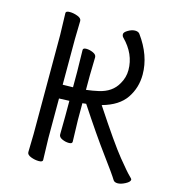

<svg xmlns="http://www.w3.org/2000/svg" viewBox="-107 -797 827 903"><g transform="rotate(15 306.5 -345.0)"><path d="M290 -306V-225L293 -119Q293 -109 276.5 -109Q260 -109 243.5 -116.5Q227 -124 227 -137L228 -226V-301L178 -299V-106L181 0Q181 10 162 10Q143 10 123.5 2.5Q104 -5 104 -18L106 -107V-589L103 -695Q103 -705 122 -705Q141 -705 160.5 -697.5Q180 -690 180 -677L178 -588V-366Q204 -366 228 -367V-442L226 -548Q226 -558 242 -558Q258 -558 275 -550.5Q292 -543 292 -530L290 -441V-371Q323 -375 349 -381Q413 -395 440 -444Q459 -476 459 -512Q459 -591 396 -654Q390 -660 390 -669.5Q390 -679 408 -689.5Q426 -700 441.5 -700Q457 -700 464 -691Q529 -602 529 -509Q529 -445 494.5 -394Q460 -343 380 -321Q486 -160 532.5 -103Q579 -46 592 -34Q605 -22 605 -18Q605 -7 584 4Q563 15 547.5 15Q532 15 526 6Q511 -19 452.5 -98Q394 -177 308 -308Z"/></g></svg>

Font: LXGW WenKai Lite
Style: Regular
Weight: 400
Designer: LXGW / Fontworks Inc.
Foundry: LXGW / Fontworks Inc.
Version: Version 1.511; March 25, 2025